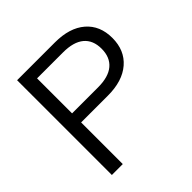

<svg xmlns="http://www.w3.org/2000/svg" viewBox="-185 -866 1020 1020"><g transform="rotate(-45 325.5 -356.0)"><path d="M88 -712H372Q482 -712 543.5 -659Q605 -606 605 -513Q605 -420 543 -366.5Q481 -313 372 -313H170V0H88ZM365 -381Q444 -381 484 -415Q524 -449 524 -513Q524 -577 484 -610.5Q444 -644 365 -644H170V-381Z"/></g></svg>

Font: Muli
Style: Regular
Weight: 400
Designer: Vernon Adams
Foundry: Vernon Adams
Version: Version 2.000